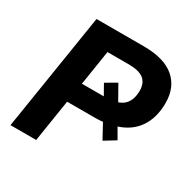

<svg xmlns="http://www.w3.org/2000/svg" viewBox="-158 -854 993 1003"><g transform="rotate(30 338.0 -352.5)"><path d="M32 0 144 -705H429Q552 -705 614 -652.5Q676 -600 676 -505Q676 -415 634.5 -355Q593 -295 512 -271L514 -284L556 -211L489 -170L436 -267L455 -258Q440 -256 424 -255Q408 -254 391 -254H227L187 0ZM247 -374H397Q402 -374 407 -374Q412 -374 417 -375L393 -349L344 -436L409 -474L464 -377L451 -382Q489 -392 508 -420Q527 -448 527 -492Q527 -540 498 -562Q469 -584 410 -584H280Z"/></g></svg>

Font: Nunito Sans 12pt ExtraBold
Style: Italic
Weight: 800
Italic angle: -9°
Designer: Vernon Adams
Foundry: Vernon Adams
Version: Version 3.101;gftools[0.9.27]